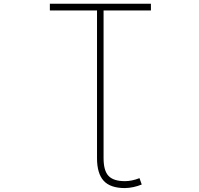

<svg xmlns="http://www.w3.org/2000/svg" viewBox="-20 -752 1040 1002"><path d="M486.3 -697.3H240.2V-732.4H767.6V-697.3H520.5V73.2Q520.5 138.7 546.4 166Q572.3 193.4 631.8 193.4Q668 193.4 708 177.7L719.7 210.9Q676.8 228.5 631.8 229.5Q555.7 229.5 521 191.4Q486.3 153.3 486.3 73.2Z"/></svg>

Font: GenEi Gothic M ExtraLight
Style: Regular
Weight: 200
Designer: o_tamon (Modified); [Source Han Sans]
Ryoko NISHIZUKA  (kana & ideographs); Paul D. Hunt (Latin, Greek & Cyrillic); Wenl
Version: Version 1.1a;Original Version 1.004